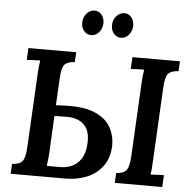

<svg xmlns="http://www.w3.org/2000/svg" viewBox="-61 -999 1064 1060"><g transform="rotate(5 471.5 -469.0)"><path d="M37 0 40 -55Q82 -57 97.5 -76.5Q113 -96 116 -156L137 -553Q138 -578 140.5 -601Q143 -624 145 -637Q128 -637 106 -636Q84 -635 71 -634L74 -700H339L336 -645Q296 -643 280 -625.5Q264 -608 261 -549L253 -399L301 -401Q410 -405 471.5 -377.5Q533 -350 558 -303Q583 -256 582 -201Q579 -135 546.5 -90Q514 -45 460 -22.5Q406 0 341 0ZM914 -700 911 -645Q871 -643 854.5 -625.5Q838 -608 835 -549L814 -149Q812 -91 807 -63Q823 -64 845.5 -65Q868 -66 881 -66L877 0H614L617 -55Q658 -57 673.5 -76.5Q689 -96 692 -154L713 -553Q714 -578 716.5 -601Q719 -624 721 -637Q705 -637 682.5 -636Q660 -635 647 -634L651 -700ZM232 -61Q251 -60 274 -60.5Q297 -61 313 -61Q372 -63 407 -100Q442 -137 445 -203Q448 -255 431 -285Q414 -315 384 -328Q354 -341 319 -340Q301 -340 284.5 -339.5Q268 -339 250 -339L240 -146Q239 -119 236.5 -96.5Q234 -74 232 -61ZM578 -801Q554 -801 538 -820Q522 -839 523 -866Q523 -896 542 -917Q561 -938 586 -938Q610 -938 625 -919Q640 -900 640 -873Q639 -843 621 -822Q603 -801 578 -801ZM413 -801Q389 -801 373 -820Q357 -839 358 -866Q358 -896 377 -917Q396 -938 421 -938Q445 -938 460 -919Q475 -900 475 -873Q474 -843 456 -822Q438 -801 413 -801Z"/></g></svg>

Font: Lora SemiBold
Style: Italic
Weight: 600
Italic angle: -3°
Designer: Olga Karpushina, Alexei Vanyashin (Cyrillic)
Foundry: Cyreal
Version: Version 3.011; ttfautohint (v1.8.4.7-5d5b)